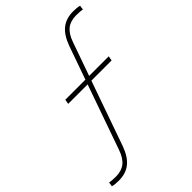

<svg xmlns="http://www.w3.org/2000/svg" viewBox="-281 -787 1088 1088"><g transform="rotate(-45 263.0 -243.0)"><path d="M15 188Q3 188 -12.5 186.5Q-28 185 -35 182L-31 156Q-23 158 -7.5 159Q8 160 20 160Q65 160 93.5 137.5Q122 115 139 66L276 -323H120L125 -351H286L357 -552Q380 -615 417 -644.5Q454 -674 511 -674Q523 -674 539 -672.5Q555 -671 561 -668L557 -642Q549 -644 533.5 -645Q518 -646 506 -646Q461 -646 432.5 -623.5Q404 -601 387 -552L316 -351H473L468 -323H306L169 66Q146 129 109 158.5Q72 188 15 188Z"/></g></svg>

Font: Gantari Thin
Style: Italic
Weight: 100
Italic angle: -10°
Designer: Anugrah Pasau
Foundry: Lafontype
Version: Version 1.000; ttfautohint (v1.8.4.7-5d5b)